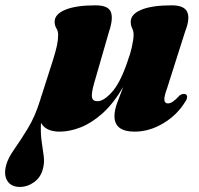

<svg xmlns="http://www.w3.org/2000/svg" viewBox="-120 -494 765 738"><path d="M40 -127.5Q40.5 -129.5 41.5 -131.5L84.5 -266Q94.5 -298.5 99 -319.5Q103.5 -340.5 103.5 -360.5Q103.5 -374.5 96.8 -385.2Q90 -396 90 -410.5Q90 -439.5 131 -456.5Q172 -473.5 247 -473.5Q296 -473.5 306 -448.2Q316 -423 299.5 -374L241.5 -173Q231 -136 233.5 -120.5Q236 -105 255 -105Q278.5 -105 309.8 -139.5Q341 -174 367.5 -250Q380.5 -285 387 -314.2Q393.5 -343.5 393.5 -360.5Q393.5 -374.5 388 -385.2Q382.5 -396 382.5 -410.5Q382.5 -439.5 423.2 -456.5Q464 -473.5 539.5 -473.5Q588.5 -473.5 599.8 -447.8Q611 -422 592 -374L522.5 -155.5Q510.5 -123 511.8 -109.8Q513 -96.5 525.5 -96.5Q534 -96.5 544.2 -103.2Q554.5 -110 571.5 -128Q584 -135.5 593 -132Q599.5 -129 599.2 -120.8Q599 -112.5 592 -103Q561 -52 507.5 -20Q454 12 397.5 12Q320 12 320 -47.5Q320 -71 331.2 -100.8Q342.5 -130.5 353.5 -159.5Q315 -94.5 272.8 -57.2Q230.5 -20 188.8 -4Q147 12 109.5 12Q56 12 37.5 -22Q35.5 19 40.2 50.2Q45 81.5 48.2 107Q51.5 132.5 44.5 156.5Q36.5 187.5 11.2 206Q-14 224.5 -44 224.5Q-77 224.5 -91.8 201.2Q-106.5 178 -96 139.5Q-89 113.5 -65 79.5Q-41 45.5 -13 -0.5Q15 -46.5 34 -108Q36.5 -116 39 -124.5Z"/></svg>

Font: Fraunces 72pt S000 Black
Style: Italic
Weight: 900
Italic angle: -16°
Version: Version 1.000; ttfautohint (v1.8.3)